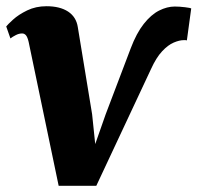

<svg xmlns="http://www.w3.org/2000/svg" viewBox="-31 -587 634 617"><path d="M389 -431.5Q407.5 -480.5 431 -510.2Q454.5 -540 480.2 -553Q506 -566 530.5 -566Q545.5 -566 563.5 -563.8Q581.5 -561.5 583.5 -560L569.5 -457Q567.5 -458 564.8 -458Q562 -458 559.5 -458Q545.5 -458 527.2 -450.2Q509 -442.5 490 -422.2Q471 -402 454 -364.5L278.5 10H157.5L61 -452.5Q57.5 -467.5 52.5 -473.5Q47.5 -479.5 40 -479.5Q30 -479.5 19.8 -474.2Q9.5 -469 2.5 -463.5L-11 -502Q-6.5 -508 11 -524Q28.5 -540 56.2 -553.5Q84 -567 118.5 -567Q161.5 -567 187.8 -549.8Q214 -532.5 219 -500L265 -220L275 -124L308.5 -219.5Z"/></svg>

Font: Merriweather 20pt Black
Style: Italic
Weight: 900
Italic angle: -7.8°
Version: Version 2.101